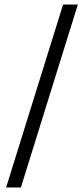

<svg xmlns="http://www.w3.org/2000/svg" viewBox="-20 -713 369 843"><path d="M6.9 110 256.9 -693H321.8L71.8 110Z"/></svg>

Font: Ancizar Sans Thin
Style: Italic
Weight: 100
Italic angle: -4°
Designer: Cesar Puertas, Viviana Monsalve, Julian Moncada, Julian Prieto, Jose Castro, Mariel Hernandez, Felipe Aragon, Sara Alarc
Version: Version 8.100